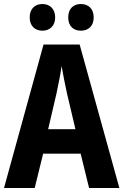

<svg xmlns="http://www.w3.org/2000/svg" viewBox="-20 -937 616 957"><path d="M128 -850C128 -807 155 -784 191 -784C228 -784 255 -808 255 -850C255 -893 228 -917 191 -917C155 -917 128 -894 128 -850ZM320 -850C320 -807 346 -784 383 -784C421 -784 447 -808 447 -850C447 -893 421 -917 383 -917C346 -917 320 -894 320 -850ZM424 0H575L377 -715H197L0 0H153L195 -171H382ZM314 -471 356 -293H220L262 -473C271 -516 282 -570 287 -608C293 -571 305 -513 314 -471Z"/></svg>

Font: Noto Sans Thai Looped Condensed
Style: Bold
Weight: 700
Width: 3
Designer: Sasikarn Vongin, Ben Mitchell
Foundry: The Fontpad Ltd
Version: Version 1.001